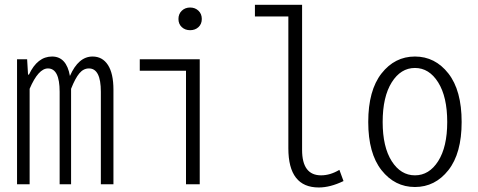

<svg xmlns="http://www.w3.org/2000/svg" viewBox="-20 -786 2040 819"><path d="M52.7 0V-533.2H95.7L99.6 -467.8H103.5Q139.6 -544.9 202.1 -544.9Q263.7 -544.9 278.3 -461.9Q314.5 -544.9 375 -544.9Q417 -544.9 440.4 -508.8Q463.9 -472.7 463.9 -403.3V0H410.2V-394.5Q410.2 -494.1 359.4 -494.1Q335.9 -494.1 318.4 -473.1Q300.8 -452.1 283.2 -407.2V0H234.4V-394.5Q234.4 -494.1 184.6 -494.1Q143.6 -494.1 106.4 -407.2V0Z M773.4 0V-484.4H576.2V-533.2H832V0ZM826.7 -670.4Q812.5 -657.2 791 -657.2Q769.5 -657.2 755.4 -670.4Q741.2 -683.6 741.2 -705.1Q741.2 -726.6 755.4 -740.2Q769.5 -753.9 791 -753.9Q812.5 -753.9 826.7 -740.2Q840.8 -726.6 840.8 -705.1Q840.8 -683.6 826.7 -670.4Z M1339.8 13.7Q1210 13.7 1210 -153.3V-715.8H1067.4V-765.6H1268.6V-146.5Q1268.6 -38.1 1349.6 -38.1Q1388.7 -38.1 1427.7 -61.5L1445.3 -13.7Q1388.7 13.7 1339.8 13.7Z M1550.8 -265.6Q1550.8 -400.4 1607.4 -472.7Q1664.1 -544.9 1750 -544.9Q1835.9 -544.9 1892.6 -472.7Q1949.2 -400.4 1949.2 -265.6Q1949.2 -131.8 1892.6 -60.1Q1835.9 11.7 1750 11.7Q1664.1 11.7 1607.4 -60.1Q1550.8 -131.8 1550.8 -265.6ZM1887.7 -265.6Q1887.7 -373 1849.1 -434.6Q1810.5 -496.1 1750 -496.1Q1689.5 -496.1 1650.9 -434.6Q1612.3 -373 1612.3 -265.6Q1612.3 -159.2 1650.9 -98.6Q1689.5 -38.1 1750 -38.1Q1810.5 -38.1 1849.1 -98.6Q1887.7 -159.2 1887.7 -265.6Z"/></svg>

Font: Gen Shin Gothic Monospace Light
Style: Regular
Weight: 300
Designer: [Source Han Sans]
Ryoko NISHIZUKA  (kana & ideographs); Paul D. Hunt (Latin, Greek & Cyrillic); Wenlong ZHANG  (bopomofo
Version: Version 1.002.20150607